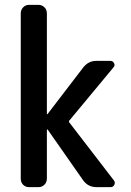

<svg xmlns="http://www.w3.org/2000/svg" viewBox="-20 -770 540 790"><path d="M99.6 0Q85 0 75.2 -9.8Q65.4 -19.5 65.4 -35.2V-714.8Q65.4 -729.5 75.2 -739.7Q85 -750 99.6 -750H137.7Q152.3 -750 162.6 -740.2Q172.9 -730.5 172.9 -714.8V-301.8Q172.9 -300.8 173.8 -300.3Q174.8 -299.8 175.8 -300.8L322.3 -492.2Q344.7 -520.5 377.9 -519.5H434.6Q444.3 -519.5 449.2 -510.3Q454.1 -501 447.3 -493.2L265.6 -274.4Q261.7 -270.5 265.6 -265.6L448.2 -28.3Q455.1 -20.5 450.7 -10.3Q446.3 0 434.6 0H377Q341.8 0 321.3 -29.3L175.8 -237.3Q173.8 -237.3 172.9 -236.3V-35.2Q172.9 -20.5 163.1 -10.3Q153.3 0 137.7 0Z"/></svg>

Font: Rounded-L Mgen+ 1m medium
Style: Regular
Weight: 500
Designer: [Source Han Sans]
Ryoko NISHIZUKA  (kana & ideographs); Paul D. Hunt (Latin, Greek & Cyrillic); Wenlong ZHANG  (bopomofo
Version: Version 1.059.20150602